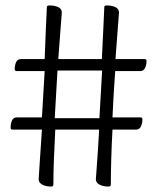

<svg xmlns="http://www.w3.org/2000/svg" viewBox="-20 -672 577 705"><path d="M166 13Q155 13 145 10Q135 7 128.5 1Q122 -5 122 -14Q122 -18 125.5 -69.5Q129 -121 134 -196H26Q22 -196 20.5 -198Q19 -200 19 -204Q19 -218 24 -229.5Q29 -241 42 -241H134L144 -411H42Q38 -411 36 -412.5Q34 -414 34 -418Q34 -432 39 -443.5Q44 -455 57 -455H144Q146 -518 148.5 -569Q151 -620 152 -645Q152 -649 154 -650.5Q156 -652 162 -652Q171 -652 179 -650.5Q187 -649 193.5 -646Q200 -643 203.5 -638Q207 -633 207 -626Q207 -622 203 -574Q199 -526 194 -455H354Q357 -518 359.5 -569Q362 -620 363 -645Q363 -649 364.5 -650.5Q366 -652 373 -652Q381 -652 389 -650.5Q397 -649 403.5 -646Q410 -643 413.5 -638Q417 -633 417 -626Q417 -622 413 -574Q409 -526 404 -455H510Q514 -455 516 -453.5Q518 -452 518 -447Q518 -434 512.5 -422.5Q507 -411 495 -411H403Q400 -371 397.5 -328Q395 -285 393 -241H495Q499 -241 501 -239.5Q503 -238 503 -233Q503 -220 497.5 -208Q492 -196 480 -196H393Q390 -141 388.5 -88.5Q387 -36 387 5Q387 9 385 11Q383 13 377 13Q366 13 355.5 10Q345 7 338.5 1Q332 -5 332 -14Q332 -18 336 -69.5Q340 -121 344 -196H183Q180 -141 178 -88.5Q176 -36 176 5Q176 9 174.5 11Q173 13 166 13ZM181 -238H345L355 -413H191Z"/></svg>

Font: Briem Hand Thin
Style: Regular
Weight: 100
Designer: Gunnlaugur SE Briem, Eben Sorkin
Foundry: Sorkin Type Co.
Version: Version 1.003